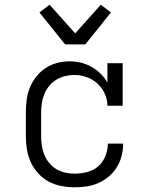

<svg xmlns="http://www.w3.org/2000/svg" viewBox="-20 -789 640 817"><path d="M298 8Q269 8 240.5 2.5Q212 -3 187 -16.5Q162 -30 142.5 -51.5Q123 -73 111 -99Q99 -125 94.5 -153Q90 -181 90 -210V-310Q90 -337 93.5 -364Q97 -391 107 -416Q117 -441 134 -462.5Q151 -484 173.5 -499Q196 -514 222.5 -521Q249 -528 276 -528Q300 -528 323.5 -522.5Q347 -517 368.5 -505Q390 -493 407.5 -476Q425 -459 437 -438V-520H502V-339H437Q437 -366 425.5 -391Q414 -416 394 -434Q374 -452 348.5 -461Q323 -470 296 -470Q276 -470 256 -465Q236 -460 219 -449.5Q202 -439 189 -423Q176 -407 168.5 -388.5Q161 -370 158 -350Q155 -330 155 -310V-210Q155 -190 158 -169.5Q161 -149 168.5 -130.5Q176 -112 189 -96Q202 -80 219.5 -69.5Q237 -59 257 -54.5Q277 -50 298 -50Q324 -50 351 -57Q378 -64 398 -81.5Q418 -99 428.5 -125Q439 -151 439 -178H504Q504 -151 497.5 -125.5Q491 -100 477.5 -78Q464 -56 443.5 -38.5Q423 -21 399.5 -10.5Q376 0 350 4Q324 8 298 8ZM257 -600 148 -736 191 -769 300 -647 409 -769 452 -736 343 -600Z"/></svg>

Font: Iosevka Etoile Light
Style: Regular
Weight: 300
Designer: Belleve Invis
Foundry: Belleve Invis
Version: Version 25.0.1; ttfautohint (v1.8.4)